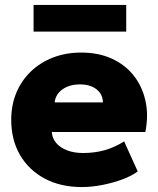

<svg xmlns="http://www.w3.org/2000/svg" viewBox="-20 -743 642 778"><path d="M312 15Q226 15 161.5 -19.2Q97 -53.5 61.2 -114.8Q25.5 -176 25.5 -258Q25.5 -318 46.5 -367.8Q67.5 -417.5 105.5 -453.8Q143.5 -490 195.2 -510Q247 -530 309 -530Q378.5 -530 432.2 -505.8Q486 -481.5 521 -437.8Q556 -394 569.2 -335.5Q582.5 -277 569 -208H190Q191.5 -182.5 207.8 -163.5Q224 -144.5 252 -133.8Q280 -123 316.5 -123Q363 -123 403.5 -134.2Q444 -145.5 483 -170L538 -48.5Q514.5 -30.5 476.2 -16.2Q438 -2 394.5 6.5Q351 15 312 15ZM201.5 -328H397Q396.5 -361 371.2 -381Q346 -401 304 -401Q261.5 -401 233.2 -381Q205 -361 201.5 -328ZM116 -615V-723H491.5V-615Z"/></svg>

Font: Geologica Cursive ExtraBold
Style: Regular
Weight: 800
Designer: Sindre Bremnes, Frode Helland
Foundry: Monokrom Skriftforlag AS
Version: Version 1.010;gftools[0.9.28]